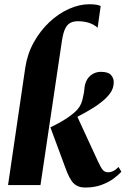

<svg xmlns="http://www.w3.org/2000/svg" viewBox="-20 -850 578 882"><path d="M17 0 96 -538.5Q105.5 -602 135 -655.2Q164.5 -708.5 206.5 -748Q248.5 -787.5 296.5 -809Q344.5 -830.5 390.5 -830.5Q408 -830.5 421.2 -828.5Q434.5 -826.5 442.5 -822.5L428.5 -722.5Q411.5 -738 388.2 -745.2Q365 -752.5 338 -752.5Q317 -752.5 302.8 -744.8Q288.5 -737 279.2 -717.8Q270 -698.5 264.5 -663L166 0ZM370.5 11.5Q338 11.5 318 -8.2Q298 -28 278 -85.5L211.5 -265Q234.5 -276 253.8 -286.8Q273 -297.5 289.8 -308.8Q306.5 -320 322 -333.5Q349.5 -356.5 358 -389.2Q366.5 -422 368 -445.5Q370.5 -469.5 381 -486Q391.5 -502.5 408 -511.2Q424.5 -520 443 -520Q477 -520 489.8 -505.5Q502.5 -491 502.5 -472.5Q502.5 -444 485.5 -421Q468.5 -398 443.5 -379.5Q436 -373 424.5 -365.2Q413 -357.5 398.8 -348.8Q384.5 -340 368.2 -331Q352 -322 335.5 -313.5L431 -106.5Q444 -78.5 453 -68.5Q462 -58.5 477.5 -58.5Q488 -58.5 500 -64.2Q512 -70 524.5 -83L537.5 -61Q525 -47 502.2 -30Q479.5 -13 446.8 -0.8Q414 11.5 370.5 11.5Z"/></svg>

Font: Merriweather 144pt ExtraBold
Style: Italic
Weight: 800
Italic angle: -7.8°
Version: Version 2.101